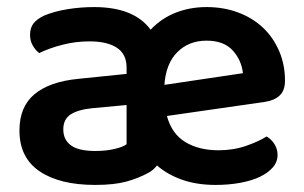

<svg xmlns="http://www.w3.org/2000/svg" viewBox="-20 -508 861 543"><path d="M246 -488Q359 -488 406 -424Q436 -456 476.5 -472Q517 -488 564 -488Q613 -488 654 -472.5Q695 -457 724 -429.5Q753 -402 769.5 -363.5Q786 -325 786 -280Q786 -252 771 -238Q756 -224 730 -220L452 -180Q466 -129 504.5 -106Q543 -83 598 -83Q640 -83 676 -95.5Q712 -108 734 -122Q748 -114 756.5 -100Q765 -86 765 -70Q765 -50 751.5 -34.5Q738 -19 715 -8Q692 3 659.5 9Q627 15 590 15Q537 15 495.5 0.5Q454 -14 424 -40Q413 -26 399 -19Q372 -4 337.5 5.5Q303 15 249 15Q149 15 92 -23.5Q35 -62 35 -139Q35 -206 77.5 -241.5Q120 -277 201 -285L338 -299V-317Q338 -355 310.5 -373Q283 -391 233 -391Q194 -391 157 -381.5Q120 -372 91 -358Q80 -366 72.5 -379.5Q65 -393 65 -409Q65 -429 74.5 -441.5Q84 -454 105 -464Q134 -476 171 -482Q208 -488 246 -488ZM250 -81Q279 -81 303 -86.5Q327 -92 338 -100V-211L241 -202Q201 -198 180 -184.5Q159 -171 159 -142Q159 -113 180.5 -97Q202 -81 250 -81ZM564 -393Q514 -393 481.5 -360.5Q449 -328 445 -268L667 -301Q663 -338 638 -365.5Q613 -393 564 -393Z"/></svg>

Font: Baloo Thambi 2 SemiBold
Style: Regular
Weight: 600
Designer: Aadarsh Rajan and Ek Type
Foundry: Ek Type
Version: Version 1.640;hotconv 1.0.111;makeotfexe 2.5.65597; ttfautoh